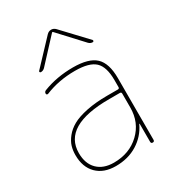

<svg xmlns="http://www.w3.org/2000/svg" viewBox="-183 -854 878 969"><g transform="rotate(-30 256.0 -370.0)"><path d="M416 -210V-291Q416 -300 407 -300H346Q76 -300 76 -140Q76 -79 110.5 -44.5Q145 -10 206 -10Q297 -10 356.5 -66.5Q416 -123 416 -210ZM407 -320Q416 -320 416 -329V-370Q416 -447 382.5 -478.5Q349 -510 266 -510Q171 -510 91 -477Q87 -476 84 -478Q81 -480 81 -484Q81 -495 92 -499Q172 -530 266 -530Q358 -530 397 -493Q436 -456 436 -370V-10Q436 0 426 0Q416 0 416 -10V-115Q416 -116 415 -116Q413 -116 413 -114Q386 -57 332 -23.5Q278 10 206 10Q136 10 96 -30Q56 -70 56 -140Q56 -167 63 -190.5Q70 -214 89.5 -238.5Q109 -263 140 -280.5Q171 -298 224 -309Q277 -320 346 -320ZM115 -590Q111 -590 109 -593.5Q107 -597 110 -600L241 -739Q252 -750 266 -750Q280 -750 291 -739L422 -600Q424 -597 422.5 -593.5Q421 -590 417 -590Q404 -590 394 -600L268 -736H266H264L138 -600Q128 -590 115 -590Z"/></g></svg>

Font: Rounded Mplus 1c Thin
Style: Regular
Weight: 250
Version: Version 1.059.20150529